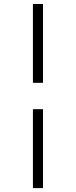

<svg xmlns="http://www.w3.org/2000/svg" viewBox="-20 -756 385 974"><path d="M198.2 -335.9H147V-735.8H198.2ZM198.2 198.2H147V-202.1H198.2Z"/></svg>

Font: Veleka
Style: Bold
Weight: 700
Designer: Stefan Peev, Context Ltd, 2016; SIL International, 1997-2014.
Foundry: Stefan Peev, Context Ltd, 2016
Version: Version 1.000